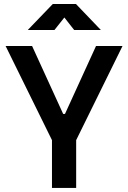

<svg xmlns="http://www.w3.org/2000/svg" viewBox="-20 -918 626 938"><path d="M233.9 0V-233.4L7.3 -693.4H136.7L288.6 -361.3H297.4L449.2 -693.4H578.6L352.1 -233.4V0ZM115.7 -771.5 237.8 -898.4H351.1L472.7 -771.5H342.3L294.4 -832.5L246.1 -771.5Z"/></svg>

Font: Cascadia Code SemiBold
Style: Regular
Weight: 600
Monospace: yes
Designer: Aaron Bell
Foundry: Saja Typeworks
Version: Version 2404.023; ttfautohint (v1.8.4)